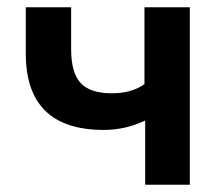

<svg xmlns="http://www.w3.org/2000/svg" viewBox="-20 -509 614 529"><path d="M380 0V-177Q353 -164 324.5 -157.5Q296 -151 266 -151Q51 -151 51 -362V-489H176V-373Q176 -309 202 -280.5Q228 -252 288 -252Q315 -252 337 -258Q359 -264 378 -277V-489H503V0Z"/></svg>

Font: Nunito Sans
Style: Bold
Weight: 700
Designer: Vernon Adams
Foundry: Vernon Adams
Version: Version 3.101; ttfautohint (v1.8.4.7-5d5b);gftools[0.9.27]